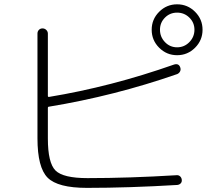

<svg xmlns="http://www.w3.org/2000/svg" viewBox="-20 -867 1040 903"><path d="M755.9 -668.9Q779.3 -644.5 813 -644.5Q846.7 -644.5 870.6 -668.9Q894.5 -693.4 894.5 -727.1Q894.5 -760.7 870.6 -784.2Q846.7 -807.6 813 -807.6Q779.3 -807.6 755.9 -784.2Q732.4 -760.7 732.4 -727.1Q732.4 -693.4 755.9 -668.9ZM728.5 -811.5Q763.7 -846.7 813 -846.7Q862.3 -846.7 897.5 -811.5Q932.6 -776.4 932.6 -727.1Q932.6 -677.7 897.5 -642.6Q862.3 -607.4 813 -607.4Q763.7 -607.4 728.5 -642.6Q693.4 -677.7 693.4 -727.1Q693.4 -776.4 728.5 -811.5ZM388.7 16.6Q252 16.6 204.1 -31.2Q156.2 -79.1 156.2 -216.8V-709Q156.2 -719.7 163.1 -726.6Q169.9 -733.4 179.7 -733.4Q190.4 -733.4 197.8 -726.1Q205.1 -718.8 205.1 -709V-416Q205.1 -411.1 210 -411.1Q502 -459 798.8 -563.5Q821.3 -570.3 828.1 -548.8Q831.1 -539.1 826.7 -530.8Q822.3 -522.5 813.5 -518.6Q518.6 -416 210 -365.2Q205.1 -365.2 205.1 -359.4V-215.8Q205.1 -100.6 241.2 -64.9Q277.3 -29.3 391.6 -29.3Q586.9 -29.3 810.5 -43Q820.3 -43.9 827.1 -37.6Q834 -31.2 835 -21Q835.9 -10.7 829.6 -4.4Q823.2 2 813.5 2.9Q585.9 16.6 388.7 16.6Z"/></svg>

Font: Rounded-L Mgen+ 1m light
Style: Regular
Weight: 200
Designer: [Source Han Sans]
Ryoko NISHIZUKA  (kana & ideographs); Paul D. Hunt (Latin, Greek & Cyrillic); Wenlong ZHANG  (bopomofo
Version: Version 1.059.20150602